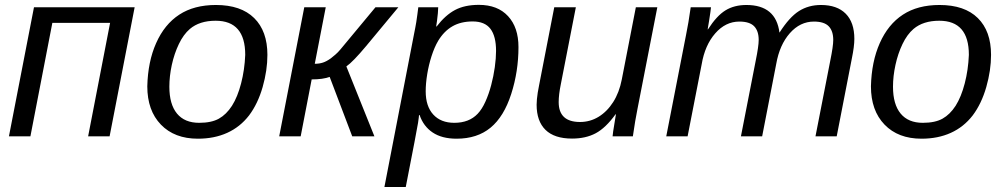

<svg xmlns="http://www.w3.org/2000/svg" viewBox="-20 -558 4109 786"><path d="M194.3 -464.4 104.5 0H16.6L119.1 -528.3H531.2L428.7 0H340.8L430.7 -464.4Z M1074.7 -333.5Q1074.7 -270 1055.2 -201.7Q1035.6 -133.3 999.5 -85.4Q962.9 -38.1 910.2 -14.2Q857.4 9.8 790 9.8Q694.3 9.8 638.7 -47.9Q583 -105.5 583 -204.6Q585.4 -305.7 619.1 -381.3Q653.3 -458.5 713.9 -498Q774.4 -537.6 863.8 -537.6Q966.3 -537.6 1020.5 -484.1Q1074.7 -430.7 1074.7 -333.5ZM983.9 -333.5Q983.9 -473.1 862.8 -473.1Q796.9 -473.1 757.3 -439.5Q731 -417 712.2 -377.7Q693.4 -338.4 683.3 -292.2Q673.3 -246.1 673.3 -203.1Q673.3 -130.9 704.6 -93Q735.8 -55.2 795.4 -55.2Q845.7 -55.2 876.2 -72.3Q906.7 -89.4 929.7 -125Q952.6 -161.1 967 -216.6Q981.4 -272 983.9 -333.5Z M1255.9 -232.9 1210.9 0H1123L1225.6 -528.3H1313.5L1268.6 -296.9Q1287.1 -296.9 1302 -301.8Q1316.9 -306.6 1334.5 -319.3Q1342.8 -325.7 1353 -334.5Q1363.3 -343.3 1373.5 -355.5L1517.1 -528.3H1610.8L1479 -369.6Q1424.8 -304.7 1397.9 -286.1L1512.7 0H1421.9L1329.6 -243.2Q1301.8 -232.9 1255.9 -232.9Z M1849.1 9.8Q1789.1 9.8 1751.2 -15.6Q1713.4 -41 1697.8 -86.9H1695.3Q1695.3 -84.5 1694.3 -76.4Q1693.4 -68.4 1691.4 -55.2Q1689.5 -42 1676.8 23.7Q1664.1 89.4 1641.1 207.5H1553.7L1675.3 -420.4Q1677.7 -432.1 1679.9 -443.8Q1682.1 -455.6 1684.1 -467.3Q1686.5 -482.9 1688.5 -498Q1690.4 -513.2 1692.4 -528.3H1773.9Q1773.9 -519.5 1772.5 -503.7Q1771 -487.8 1769 -472.7Q1767.1 -457.5 1765.6 -449.7H1767.6Q1803.2 -496.1 1842.8 -517.1Q1882.3 -538.1 1940.4 -538.1Q2017.1 -538.1 2059.8 -491.9Q2102.5 -445.8 2102.5 -365.2Q2102.5 -265.6 2072.8 -173.3Q2043 -80.6 1988.3 -35.4Q1933.6 9.8 1849.1 9.8ZM1915 -470.2Q1866.7 -470.2 1832.3 -450.4Q1797.9 -430.7 1773.9 -391.1Q1758.3 -364.7 1746.6 -328.1Q1734.9 -291.5 1728.8 -253.7Q1722.7 -215.8 1722.7 -184.1Q1722.7 -123 1753.7 -89.1Q1784.7 -55.2 1839.8 -55.2Q1900.4 -55.2 1935.5 -92.3Q1953.1 -110.8 1967 -141.6Q1981 -172.4 1990.7 -209.2Q2000.5 -246.1 2005.6 -283Q2010.7 -319.8 2010.7 -349.6Q2010.7 -409.7 1987.8 -439.9Q1964.8 -470.2 1915 -470.2Z M2500 -90.3Q2459.5 -34.2 2418.7 -12.5Q2377.9 9.3 2321.8 9.3Q2249.5 9.3 2213.1 -26.4Q2176.8 -62 2176.8 -129.4Q2176.8 -140.1 2178 -152.3Q2179.2 -164.6 2181.4 -179Q2183.6 -193.4 2187 -209.5L2249 -528.3H2337.4L2275.9 -213.4Q2267.1 -170.4 2267.1 -140.1Q2267.1 -58.6 2354.5 -58.6Q2395.5 -58.6 2430.4 -79.8Q2465.3 -101.1 2490.2 -140.1Q2515.1 -179.2 2525.4 -232.4L2583 -528.3H2670.9L2589.8 -112.8Q2585 -89.8 2580.3 -61.5Q2575.7 -33.2 2570.8 0H2487.8Q2487.8 -3.9 2490.2 -20.5Q2492.7 -37.1 2496.1 -57.1Q2499.5 -77.1 2501.5 -90.3Z M3013.2 0 3073.7 -309.6Q3085.9 -369.1 3085.9 -394.5Q3085.9 -431.2 3067.4 -450.4Q3048.8 -469.7 3006.8 -469.7Q2950.2 -469.7 2908 -421.4Q2865.7 -373 2852.5 -294.9L2794.9 0H2707.5L2788.6 -415.5Q2798.3 -461.9 2807.6 -528.3H2890.6Q2890.6 -524.9 2888.2 -508.1Q2885.7 -491.2 2882.6 -471.4Q2879.4 -451.7 2877 -438H2878.4Q2914.1 -493.7 2950 -515.6Q2985.8 -537.6 3035.6 -537.6Q3156.7 -537.6 3170.9 -424.3Q3211.4 -487.8 3250.7 -512.7Q3290 -537.6 3340.8 -537.6Q3406.7 -537.6 3442.1 -502Q3477.5 -466.3 3477.5 -398.9Q3477.5 -368.2 3467.3 -318.8L3405.3 0H3318.4L3378.9 -309.6Q3391.1 -369.1 3391.1 -394.5Q3391.1 -431.2 3372.6 -450.4Q3354 -469.7 3312 -469.7Q3255.4 -469.7 3213.4 -422.1Q3171.4 -374.5 3157.7 -296.4L3100.1 0Z M4037.1 -333.5Q4037.1 -270 4017.6 -201.7Q3998 -133.3 3961.9 -85.4Q3925.3 -38.1 3872.6 -14.2Q3819.8 9.8 3752.4 9.8Q3656.7 9.8 3601.1 -47.9Q3545.4 -105.5 3545.4 -204.6Q3547.9 -305.7 3581.5 -381.3Q3615.7 -458.5 3676.3 -498Q3736.8 -537.6 3826.2 -537.6Q3928.7 -537.6 3982.9 -484.1Q4037.1 -430.7 4037.1 -333.5ZM3946.3 -333.5Q3946.3 -473.1 3825.2 -473.1Q3759.3 -473.1 3719.7 -439.5Q3693.4 -417 3674.6 -377.7Q3655.8 -338.4 3645.8 -292.2Q3635.7 -246.1 3635.7 -203.1Q3635.7 -130.9 3667 -93Q3698.2 -55.2 3757.8 -55.2Q3808.1 -55.2 3838.6 -72.3Q3869.1 -89.4 3892.1 -125Q3915 -161.1 3929.4 -216.6Q3943.8 -272 3946.3 -333.5Z"/></svg>

Font: Arimo
Style: Italic
Weight: 400
Italic angle: -12°
Designer: Steve Matteson
Foundry: Monotype Imaging Inc.
Version: Version 1.33